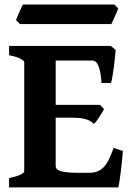

<svg xmlns="http://www.w3.org/2000/svg" viewBox="-20 -815 575 835"><path d="M514.6 -158.2Q512.7 -137.2 510.3 -112.5Q507.8 -87.9 504.9 -65.2Q502 -42.5 499.3 -24.9Q496.6 -7.3 494.6 0H19.5V-40.5Q52.7 -47.4 69.1 -55.4Q85.4 -63.5 85.4 -70.3V-544.4Q85.4 -550.3 70.1 -559.1Q54.7 -567.9 19.5 -574.7V-615.2H461.9L482.9 -598.1Q481.9 -585.4 480 -564.9Q478 -544.4 475.1 -522.9Q472.2 -501.5 469 -482.4Q465.8 -463.4 462.9 -454.1H421.4Q418.9 -499.5 409.2 -525.6Q399.4 -551.8 381.3 -551.8H222.2V-358.9H415L432.6 -340.3Q428.7 -333.5 423.1 -324.2Q417.5 -314.9 411.4 -305.4Q405.3 -295.9 399.2 -288.1Q393.1 -280.3 387.7 -276.4Q380.4 -283.7 371.8 -288.6Q363.3 -293.5 352.3 -296.9Q341.3 -300.3 326.4 -301.8Q311.5 -303.2 291 -303.2H222.2V-94.7Q222.2 -87.4 225.6 -81.8Q229 -76.2 239.7 -72Q250.5 -67.9 270 -65.7Q289.6 -63.5 321.8 -63.5H365.2Q387.7 -63.5 403.6 -69.6Q419.4 -75.7 431.6 -88.9Q443.8 -102.1 453.9 -122.6Q463.9 -143.1 474.1 -171.9ZM494.1 -778.8Q492.7 -773.4 488.5 -763.7Q484.4 -753.9 479.5 -743.4Q474.6 -732.9 470.5 -723.6Q466.3 -714.4 464.4 -710.4H66.9L49.8 -727.1Q51.3 -732.4 55.2 -741.9Q59.1 -751.5 63.7 -761.7Q68.4 -772 72.8 -781.2Q77.1 -790.5 79.6 -795.4H477.1Z"/></svg>

Font: Gentium Book Basic
Style: Bold
Weight: 700
Designer: J. Victor Gaultney and Annie Olsen
Foundry: SIL International
Version: Version 1.102; 2013; Maintenance release